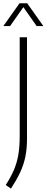

<svg xmlns="http://www.w3.org/2000/svg" viewBox="-39 -964 281 1155"><path d="M27 170.5 -4.5 149Q25.5 102.5 44 59.8Q62.5 17 71 -31.2Q79.5 -79.5 79.5 -143.5V-740H123.5V-130Q123.5 -68.5 113.2 -19.8Q103 29 81.8 74Q60.5 119 27 170.5ZM-19 -807 78.5 -944.5H124.5L222 -807H181.5L101.5 -921L21.5 -807Z"/></svg>

Font: Encode Sans Condensed Condensed ExtraLight
Style: Regular
Weight: 200
Width: 3
Designer: Multiple Designers
Foundry: Impallari Type
Version: Version 3.000; ttfautohint (v1.8.3) -l 8 -r 50 -G 200 -x 14 